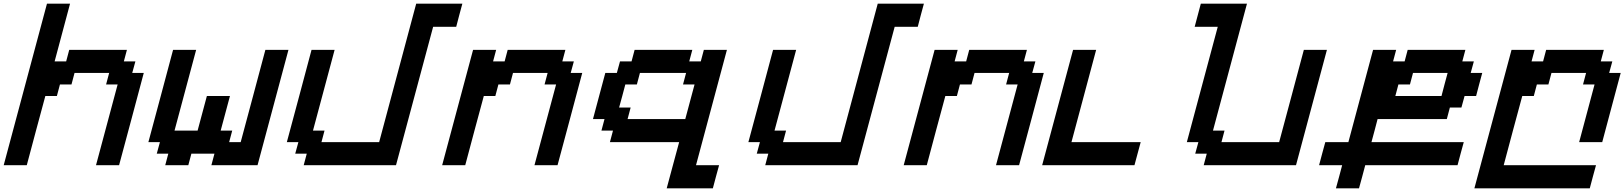

<svg xmlns="http://www.w3.org/2000/svg" viewBox="-20 -895 8799 1040"><path d="M500 0H625Q647.5 -83 692.1 -250Q736.8 -417 758.8 -500H696.3L713.4 -562.5H650.9L667.5 -625H355L338.4 -562.5H275.9L359.4 -875H234.4Q195.3 -729 117.2 -437.5Q39.1 -146 0 0H125Q141.6 -62.5 175 -187.5Q208.5 -312.5 225.6 -375H288.1L304.7 -437.5H367.2L383.8 -500H571.3L554.7 -437.5H617.2Z M1125 0H1375Q1402.8 -104 1458.7 -312.3Q1514.6 -520.5 1542.5 -625H1417.5Q1395.5 -542 1350.8 -375.2Q1306.2 -208.5 1283.7 -125H1221.2L1237.8 -187.5H1175.3L1225.6 -375H1100.6L1050.3 -187.5H925.3L1042.5 -625H917.5Q895.5 -542 850.8 -375Q806.2 -208 783.7 -125H846.2L829.1 -62.5H891.6L875 0H1000L1016.6 -62.5H1141.6Z M1625 0H2125L2326.2 -750H2451.2Q2456.5 -770.5 2467.5 -812.5Q2478.5 -854.5 2484.4 -875H2234.4L2033.7 -125H1721.2L1737.8 -187.5H1675.3L1792.5 -625H1667.5Q1645.5 -542 1600.8 -375Q1556.2 -208 1533.7 -125H1596.2L1579.1 -62.5H1641.6Z M2875 0H3000Q3022.5 -83 3067.1 -250Q3111.8 -417 3133.8 -500H3071.3L3088.4 -562.5H3025.9L3042.5 -625H2730L2713.4 -562.5H2650.9L2667.5 -625H2542.5Q2514.6 -520.5 2458.7 -312.3Q2402.8 -104 2375 0H2500Q2516.6 -62.5 2550 -187.5Q2583.5 -312.5 2600.6 -375H2663.1L2679.7 -437.5H2742.2L2758.8 -500H2946.3L2929.7 -437.5H2992.2Z M3591.3 125H3841.3Q3846.7 104 3857.9 62.5Q3869.1 21 3875 0H3750Q3777.8 -104 3833.7 -312.3Q3889.6 -520.5 3917.5 -625H3792.5L3775.9 -562.5H3713.4L3730 -625H3417.5L3400.9 -562.5H3338.4L3321.3 -500H3258.8Q3247.6 -458 3225.3 -375Q3203.1 -292 3191.9 -250H3254.4L3237.8 -187.5H3300.3L3283.7 -125H3658.7Q3647.5 -83.5 3625 -0.2Q3602.5 83 3591.3 125ZM3691.9 -250H3379.4L3396 -312.5H3333.5Q3339.4 -333 3350.6 -375Q3361.8 -417 3367.2 -437.5H3429.7L3446.3 -500H3696.3L3679.7 -437.5H3742.2Z M4125 0H4625L4826.2 -750H4951.2Q4956.5 -770.5 4967.5 -812.5Q4978.5 -854.5 4984.4 -875H4734.4L4533.7 -125H4221.2L4237.8 -187.5H4175.3L4292.5 -625H4167.5Q4145.5 -542 4100.8 -375Q4056.2 -208 4033.7 -125H4096.2L4079.1 -62.5H4141.6Z M5375 0H5500Q5522.5 -83 5567.1 -250Q5611.8 -417 5633.8 -500H5571.3L5588.4 -562.5H5525.9L5542.5 -625H5230L5213.4 -562.5H5150.9L5167.5 -625H5042.5Q5014.6 -520.5 4958.7 -312.3Q4902.8 -104 4875 0H5000Q5016.6 -62.5 5050 -187.5Q5083.5 -312.5 5100.6 -375H5163.1L5179.7 -437.5H5242.2L5258.8 -500H5446.3L5429.7 -437.5H5492.2Z M5625 0H6125Q6130.9 -21 6141.8 -62.5Q6152.8 -104 6158.7 -125H5783.7Q5806.2 -208 5850.6 -375Q5895 -542 5917.5 -625H5792.5Q5764.6 -520.5 5708.7 -312.3Q5652.8 -104 5625 0Z M6500 0H7000Q7027.8 -104 7083.7 -312.3Q7139.6 -520.5 7167.5 -625H7042.5Q7020.5 -542 6975.8 -375.2Q6931.2 -208.5 6908.7 -125H6596.2L6612.8 -187.5H6550.3L6734.4 -875H6484.4Q6479 -854 6467.8 -812.5Q6456.5 -771 6451.2 -750H6576.2Q6548.3 -646 6492.4 -437.5Q6436.5 -229 6408.7 -125H6471.2L6454.1 -62.5H6516.6Z M7216.3 125H7341.3Q7347.2 104 7358.4 62.5Q7369.6 21 7375 0H7875Q7880.4 -21 7891.6 -62.5Q7902.8 -104 7908.7 -125H7408.7Q7414.6 -145.5 7425.5 -187.3Q7436.5 -229 7441.9 -250H7816.9L7833.5 -312.5H7896L7913.1 -375H7975.6Q7981 -395.5 7991.9 -437.3Q8002.9 -479 8008.8 -500H7946.3L7963.4 -562.5H7900.9L7917.5 -625H7605L7588.4 -562.5H7525.9L7542.5 -625H7417.5Q7395 -542 7350.6 -375Q7306.2 -208 7283.7 -125H7158.7Q7152.8 -104 7141.6 -62.5Q7130.4 -21 7125 0H7250Q7244.6 21 7233.4 62.5Q7222.2 104 7216.3 125ZM7788.1 -375H7538.1L7554.7 -437.5H7617.2L7633.8 -500H7821.3Q7815.4 -479 7804.4 -437.3Q7793.5 -395.5 7788.1 -375Z M7966.3 125H8591.3Q8596.7 104 8607.9 62.5Q8619.1 21 8625 0H8125Q8141.6 -62.5 8175 -187.5Q8208.5 -312.5 8225.6 -375H8288.1L8304.7 -437.5H8367.2L8383.8 -500H8571.3L8554.7 -437.5H8617.2L8533.7 -125H8658.7Q8675.3 -187.5 8708.7 -312.5Q8742.2 -437.5 8758.8 -500H8696.3L8713.4 -562.5H8650.9L8667.5 -625H8355L8338.4 -562.5H8275.9L8292.5 -625H8167.5Q8133.8 -500 8066.9 -250Q8000 0 7966.3 125Z"/></svg>

Font: Faithful 32x
Style: Oblique
Weight: 400
Foundry: Faithful Resource Pack
Version: Version 1.0; January 27, 2023